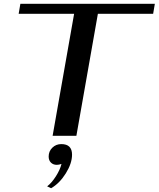

<svg xmlns="http://www.w3.org/2000/svg" viewBox="-20 -720 841 1018"><path d="M373 -647H79L88 -700H801L792 -647H499L385 0H259ZM230 268Q254 250 276.5 214.5Q299 179 306 149Q293 154 281 154Q262 154 250 142Q238 130 238 110Q238 82 257.5 63Q277 44 305 44Q362 44 362 100Q362 146 329 199Q296 252 251 278Z"/></svg>

Font: Fahkwang Medium
Style: Italic
Weight: 500
Italic angle: -10°
Version: Version 1.000; ttfautohint (v1.6)